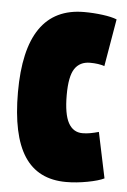

<svg xmlns="http://www.w3.org/2000/svg" viewBox="-46 -592 421 637"><g transform="rotate(5 165.0 -273.5)"><path d="M13 -273Q13 -557 209 -557Q240 -557 270.5 -553Q301 -549 318 -542L291 -384Q272 -391 243 -391Q209 -391 192 -365.5Q175 -340 175 -278Q175 -214 191 -185Q207 -156 238 -156Q251 -156 264.5 -158.5Q278 -161 292 -165L324 -13Q306 -4 269 3Q232 10 198 10Q104 10 58.5 -60Q13 -130 13 -273Z"/></g></svg>

Font: Georama ExtraCondensed ExtraBold
Style: Regular
Weight: 800
Width: 2
Designer: Jean-Baptiste Levee
Foundry: Production Type
Version: Version 1.000